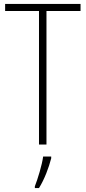

<svg xmlns="http://www.w3.org/2000/svg" viewBox="-20 -734 436 975"><path d="M216 0V-678H389V-714H6V-678H178V0ZM240 70V61H199C194 102 171 177 157 212V221H178C206 176 228 117 240 70Z"/></svg>

Font: Noto Sans Thai Looped Condensed ExtraLight
Style: Regular
Weight: 200
Width: 3
Designer: Sasikarn Vongin, Ben Mitchell
Foundry: The Fontpad Ltd
Version: Version 1.001